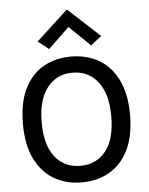

<svg xmlns="http://www.w3.org/2000/svg" viewBox="-61 -963 794 1026"><g transform="rotate(-5 336.0 -450.0)"><path d="M49.5 0ZM336 -75.5Q423 -75.5 473.2 -139.2Q523.5 -203 523.5 -325.5Q523.5 -444 473.2 -509.5Q423 -575 336 -575Q251 -575 200.5 -509.5Q150 -444 150 -324.5Q150 -203 200.5 -139.2Q251 -75.5 336 -75.5ZM336 13.5Q253 13.5 188.2 -24.2Q123.5 -62 86.5 -137.2Q49.5 -212.5 49.5 -324.5Q49.5 -438.5 86.5 -513.2Q123.5 -588 188.2 -624.8Q253 -661.5 336 -661.5Q420 -661.5 485 -624.2Q550 -587 587 -511.8Q624 -436.5 624 -324.5Q624 -211 587 -136Q550 -61 485 -23.8Q420 13.5 336 13.5ZM337 -820 224 -711.5 166.5 -757 336.5 -914 507 -757 449.5 -711.5Z"/></g></svg>

Font: Betinya Sans Medium
Style: Regular
Weight: 500
Designer: Jonathan Pinhorn
Version: Version 2.001;December 9, 2019;FontCreator 12.0.0.2547 64-bi